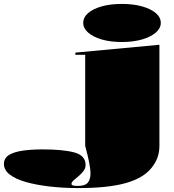

<svg xmlns="http://www.w3.org/2000/svg" viewBox="-369 -743 884 978"><path d="M252 -529Q193 -529 149 -542Q105 -555 80 -577Q55 -599 55 -626Q55 -655 80 -676.5Q105 -698 149 -710.5Q193 -723 252 -723Q310 -723 354.5 -710.5Q399 -698 424.5 -676.5Q450 -655 450 -626Q450 -599 424.5 -577Q399 -555 354.5 -542Q310 -529 252 -529ZM30 215Q-47 215 -116 207Q-185 199 -237.5 184Q-290 169 -319.5 146Q-349 123 -349 92Q-349 63 -324 47Q-299 31 -254 24.5Q-209 18 -151 18Q-48 18 9.5 33.5Q67 49 67 97Q67 114 56 128.5Q45 143 31 154.5Q17 166 6 175.5Q-5 185 -5 194Q-5 199 2 201.5Q9 204 27 204Q65 204 78.5 187Q92 170 92 140Q92 120 85.5 86Q79 52 65 0V-464H15V-475L443 -515V0Q443 33 432.5 61Q422 89 402 113Q360 165 270 190Q180 215 30 215Z"/></svg>

Font: Kalnia SemiExpanded
Style: Bold
Weight: 700
Width: 6
Designer: Frida Medrano
Foundry: Frida Medrano
Version: Version 1.105